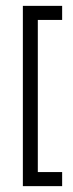

<svg xmlns="http://www.w3.org/2000/svg" viewBox="-20 -635 248 655"><path d="M58 -615V0H192V-48H109V-567H192V-615Z"/></svg>

Font: Modon Arabic
Style: Regular
Weight: 400
Designer: Ahmedzaza
Foundry: Ahmedzaza
Version: Version 2.010